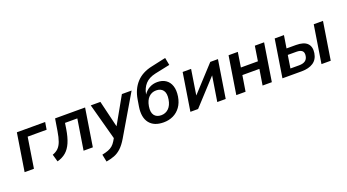

<svg xmlns="http://www.w3.org/2000/svg" viewBox="-64 -1468 4371 2417"><g transform="rotate(-20 2121.5 -259.5)"><path d="M31 0 111 -505H490L474 -407H220L156 0Z M467 14 439 -85Q486 -101 516 -130.5Q546 -160 565 -211.5Q584 -263 597 -345L623 -505H1025L945 0H821L886 -409H721L709 -331Q692 -225 661.5 -155Q631 -85 583.5 -44.5Q536 -4 467 14Z M1046 227 1026 128Q1075 118 1109 105Q1143 92 1167.5 71Q1192 50 1212 17L1233 -19L1101 -505H1230L1316 -147L1518 -505H1648L1334 28Q1291 100 1247.5 140Q1204 180 1155 198.5Q1106 217 1046 227Z M1893 10Q1764 10 1704 -67Q1644 -144 1666 -283L1681 -374Q1702 -505 1780 -590.5Q1858 -676 1994 -704L2185 -746L2204 -646L2004 -604Q1913 -584 1865 -531Q1817 -478 1803 -398V-396Q1833 -442 1880 -468.5Q1927 -495 1987 -495Q2053 -495 2099 -464Q2145 -433 2164.5 -374.5Q2184 -316 2171 -233Q2158 -154 2118.5 -99.5Q2079 -45 2021 -17.5Q1963 10 1893 10ZM1894 -85Q1953 -85 1994 -125Q2035 -165 2047 -241Q2060 -320 2030 -360.5Q2000 -401 1938 -401Q1878 -401 1838 -361Q1798 -321 1785 -245Q1772 -166 1802 -125.5Q1832 -85 1894 -85Z M2252 0 2332 -505H2445L2392 -168L2702 -505H2805L2725 0H2612L2666 -338L2355 0Z M2867 0 2947 -505H3071L3040 -307H3268L3299 -505H3423L3343 0H3219L3253 -211H3025L2991 0Z M3485 0 3565 -505H3689L3662 -336H3788Q3894 -336 3939 -290Q3984 -244 3971 -161Q3958 -79 3898.5 -39.5Q3839 0 3743 0ZM4008 0 4088 -505H4212L4132 0ZM3622 -82H3739Q3843 -82 3856 -164Q3864 -211 3840.5 -232.5Q3817 -254 3765 -254H3649Z"/></g></svg>

Font: Mulish
Style: Bold Italic
Weight: 700
Italic angle: -9°
Designer: Vernon Adams
Foundry: Vernon Adams
Version: Version 3.603; ttfautohint (v1.8.3)